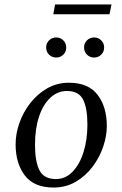

<svg xmlns="http://www.w3.org/2000/svg" viewBox="-20 -831 549 861"><path d="M220 10Q133 10 91.5 -44Q50 -98 50 -184Q50 -231 67 -279.5Q84 -328 116 -369Q148 -410 192 -435Q236 -460 289 -460Q376 -460 417.5 -406Q459 -352 459 -266Q459 -221 442.5 -172.5Q426 -124 394.5 -82.5Q363 -41 319 -15.5Q275 10 220 10ZM231 -28Q274 -28 306 -61.5Q338 -95 355 -150.5Q372 -206 372 -272Q372 -346 352.5 -384.5Q333 -423 280 -423Q238 -423 205.5 -392.5Q173 -362 155 -308Q137 -254 137 -181Q137 -107 157 -67.5Q177 -28 231 -28ZM232 -573Q213 -573 200 -586Q187 -599 187 -618Q187 -637 200 -650Q213 -663 232 -663Q251 -663 264 -650Q277 -637 277 -618Q277 -599 264 -586Q251 -573 232 -573ZM402 -573Q383 -573 370 -586Q357 -599 357 -618Q357 -637 370 -650Q383 -663 402 -663Q421 -663 434 -650Q447 -637 447 -618Q447 -599 434 -586Q421 -573 402 -573ZM219 -767 227 -811H480L471 -767Z"/></svg>

Font: Spectral
Style: Italic
Weight: 400
Italic angle: -10°
Designer: Jean-Baptiste Levee
Foundry: Production Type
Version: Version 2.001